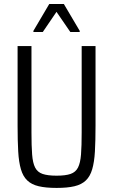

<svg xmlns="http://www.w3.org/2000/svg" viewBox="-20 -914 555 942"><path d="M257.7 8Q204.6 8 169.8 -0.3Q134.9 -8.5 113.9 -28.6Q92.8 -48.6 82.6 -83.7Q72.3 -118.7 69.3 -171.3Q66.3 -223.8 66.3 -297.8V-688H134.4V-264Q134.4 -198 137.6 -156.3Q140.7 -114.7 152.3 -92Q163.8 -69.3 188.9 -60.7Q214 -52.1 257.7 -52.1Q301.5 -52.1 326.3 -60.7Q351.2 -69.3 362.7 -92Q374.3 -114.7 377.5 -156.3Q380.7 -198 380.7 -264V-688H448.7V-297.8Q448.7 -223.8 445.7 -171.3Q442.7 -118.7 432.4 -83.7Q422.2 -48.6 401.1 -28.6Q380.1 -8.5 345.5 -0.3Q310.9 8 257.7 8ZM143.9 -757V-762.6L221.7 -894.5H293.2L371.1 -762.6V-757H325L257.2 -855.8L189.9 -757Z"/></svg>

Font: Saira Thin Condensed
Style: Regular
Weight: 100
Width: 3
Version: Version 1.101